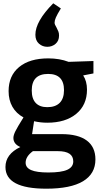

<svg xmlns="http://www.w3.org/2000/svg" viewBox="-20 -899 614 1161"><path d="M352 -88Q453 -88 505 -49Q557 -10 557 65Q557 152 482 197Q407 242 260 242Q13 242 13 111Q13 33 103 -10Q61 -28 61 -65Q61 -81 73 -105.5Q85 -130 122 -189Q78 -213 55 -253.5Q32 -294 32 -348Q32 -441 95.5 -493.5Q159 -546 272 -546Q340 -546 395 -525L545 -530V-455L483 -443Q506 -408 506 -357Q506 -264 441 -210.5Q376 -157 266 -157Q225 -157 186 -166L174 -88ZM172 -352Q172 -302 196 -276.5Q220 -251 266 -251Q315 -251 341 -277Q367 -303 367 -354Q367 -452 271 -452Q172 -452 172 -352ZM423 77Q423 15 330 15H179Q135 47 135 85Q135 115 168.5 129.5Q202 144 272 144Q351 144 387 127.5Q423 111 423 77ZM348 -848Q326 -812 318 -793.5Q310 -775 310 -762Q310 -751 321 -734Q329 -718 333 -708.5Q337 -699 337 -684Q337 -652 316 -634Q295 -616 266 -616Q237 -616 215.5 -635Q194 -654 194 -689Q194 -770 302 -879Z"/></svg>

Font: Bitter Pro
Style: Bold
Weight: 700
Designer: Sol Matas, and Bitter project Authors
Foundry: Sol Matas
Version: Version 1.010